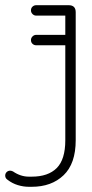

<svg xmlns="http://www.w3.org/2000/svg" viewBox="-62 -528 355 738"><path d="M77 -354Q69 -354 63 -359.5Q57 -365 57 -374Q57 -382 63 -388Q69 -394 77 -394H189V-468H77Q69 -468 63 -474Q57 -480 57 -488Q57 -497 63 -502.5Q69 -508 77 -508H202Q229 -508 229 -481V11Q229 101 182.5 145.5Q136 190 60 190H49Q28 190 6.5 183.5Q-15 177 -33 163Q-42 157 -42 147Q-42 139 -36.5 133.5Q-31 128 -23 128Q-18 128 -12 131Q17 151 49 151H60Q123 151 156 118Q189 85 189 11V-354Z"/></svg>

Font: Libertine Sup Light
Style: Regular
Weight: 300
Designer: Bastien Sozeau
Foundry: NBR — Bastien Sozeau
Version: Version 2.003; ttfautohint (v1.8.4.7-5d5b);gftools[0.9.33]